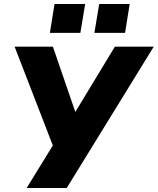

<svg xmlns="http://www.w3.org/2000/svg" viewBox="-20 -938 787 958"><path d="M113 0 262 -242 251 -193 53 -705H244L358 -373H352L553 -705H747L313 0ZM451 -774 475 -918H627L604 -774ZM229 -774 252 -918H405L381 -774Z"/></svg>

Font: Nunito Sans 7pt SemiCondensed Black
Style: Italic
Weight: 900
Width: 4
Italic angle: -9°
Designer: Vernon Adams
Foundry: Vernon Adams
Version: Version 3.101;gftools[0.9.27]